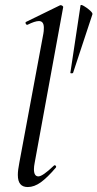

<svg xmlns="http://www.w3.org/2000/svg" viewBox="-20 -746 393 775"><path d="M52 -40Q52 -59 58 -89L155 -610Q157 -619 157 -634Q157 -661 137 -661Q121 -661 91 -646H90Q85 -646 83.5 -651.5Q82 -657 86 -658L223 -725H225Q229 -725 232.5 -722Q236 -719 235 -717L120 -89Q117 -74 117 -63Q117 -34 135 -34Q152 -34 197 -77Q199 -79 201 -79Q204 -79 206 -75.5Q208 -72 205 -69Q171 -29 144.5 -10Q118 9 92 9Q72 9 62 -3Q52 -15 52 -40ZM353 -688 275 -452Q274 -450 269 -450Q264 -450 264 -452L305 -724Q306 -729 319 -721.5Q332 -714 343.5 -703.5Q355 -693 353 -688Z"/></svg>

Font: Cormorant Infant Medium
Style: Italic
Weight: 500
Italic angle: -10°
Designer: Christian Thalmann (Catharsis Fonts)
Foundry: Catharsis Fonts
Version: Version 4.000